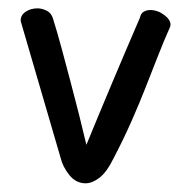

<svg xmlns="http://www.w3.org/2000/svg" viewBox="-20 -374 438 448"><path d="M181.6 -36.1Q208 -100.6 240.2 -177.2Q272.5 -253.9 306.6 -333Q308.6 -342.8 315.4 -346.7Q322.3 -350.6 330.1 -350.6Q347.7 -350.6 362.8 -339.4Q377.9 -328.1 377.9 -316.4Q377.9 -314.5 377.4 -313.5Q377 -312.5 377 -311.5Q361.3 -276.4 347.7 -241.2Q334 -206.1 319.3 -168.9Q304.7 -131.8 287.1 -91.8Q269.5 -51.8 246.1 -6.8Q229.5 27.3 212.4 40.5Q195.3 53.7 179.7 53.7Q157.2 53.7 141.6 34.2Q126 14.6 121.1 -6.8L29.3 -321.3Q28.3 -323.2 28.3 -326.2Q28.3 -338.9 40 -346.7Q51.8 -354.5 67.4 -354.5Q78.1 -354.5 88.9 -349.1Q99.6 -343.8 103.5 -331.1Q113.3 -299.8 123.5 -262.2Q133.8 -224.6 144 -185.5Q154.3 -146.5 164.1 -107.9Q173.8 -69.3 181.6 -36.1Z"/></svg>

Font: Gamja Flower
Style: Regular
Weight: 400
Designer: YoonDesign Inc.
Foundry: YoonDesign Inc.
Version: Version 3.00;build 20171102